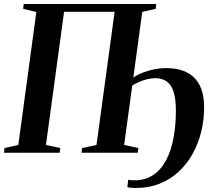

<svg xmlns="http://www.w3.org/2000/svg" viewBox="-27 -763 1074 959"><path d="M650.5 176Q639 176 628.2 175Q617.5 174 609 171.5L613.5 135Q620 136.5 628.8 137Q637.5 137.5 645 137.5Q699.5 137.5 738.8 110.8Q778 84 803 36.5Q828 -11 839.8 -74.5Q851.5 -138 851.5 -211.5Q851.5 -271.5 839.2 -306.8Q827 -342 804.2 -357.2Q781.5 -372.5 749 -372.5Q728 -372.5 706.5 -367Q685 -361.5 666 -353Q647 -344.5 633.5 -335.5L593 -39L664 -23.5L661 0H380L383 -23.5L455 -39L545.5 -704H293L202.5 -39L274 -23.5L271 0H-7L-4.5 -23.5L64.5 -39L154.5 -703L88.5 -719L91.5 -743H753L751 -719L683.5 -703.5L639 -376Q664 -392 691.5 -402.2Q719 -412.5 747.8 -417.8Q776.5 -423 803.5 -423Q862.5 -423 904.8 -402.2Q947 -381.5 969.8 -338Q992.5 -294.5 992.5 -225.5Q992.5 -163 977.8 -104Q963 -45 934.8 5.8Q906.5 56.5 865.2 94.8Q824 133 770.2 154.5Q716.5 176 650.5 176Z"/></svg>

Font: Merriweather 120pt SemiBold
Style: Italic
Weight: 600
Italic angle: -7.8°
Version: Version 2.101